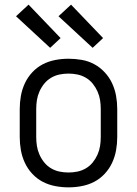

<svg xmlns="http://www.w3.org/2000/svg" viewBox="-20 -795 590 827"><path d="M275 12Q246 12 217.5 6.5Q189 1 164 -12Q139 -25 119 -46.5Q99 -68 87 -94Q75 -120 70 -148Q65 -176 65 -205V-325Q65 -354 70 -382Q75 -410 87 -436Q99 -462 119 -483.5Q139 -505 164 -518Q189 -531 217.5 -536.5Q246 -542 275 -542Q304 -542 332.5 -537Q361 -532 386 -518.5Q411 -505 431 -483.5Q451 -462 463 -436Q475 -410 480 -382Q485 -354 485 -325V-205Q485 -176 480 -148Q475 -120 463 -94Q451 -68 431 -46.5Q411 -25 386 -12Q361 1 332.5 6.5Q304 12 275 12ZM275 -52Q295 -52 314 -56Q333 -60 350 -70Q367 -80 379.5 -95.5Q392 -111 400 -129Q408 -147 411 -166Q414 -185 414 -205V-325Q414 -345 411 -364Q408 -383 400 -401Q392 -419 379.5 -434.5Q367 -450 350 -460Q333 -470 314 -474Q295 -478 275 -478Q255 -478 236 -474Q217 -470 200 -460Q183 -450 170.5 -434.5Q158 -419 150 -401Q142 -383 139 -364Q136 -345 136 -325V-205Q136 -185 139 -166Q142 -147 150 -129Q158 -111 170.5 -95.5Q183 -80 200 -70Q217 -60 236 -56Q255 -52 275 -52ZM379 -589 232 -725 286 -775 424 -631ZM196 -589 49 -725 103 -775 241 -631Z"/></svg>

Font: Lode Term
Style: Regular
Weight: 400
Monospace: yes
Designer: Belleve Invis
Foundry: Belleve Invis
Version: Version 29.2.0